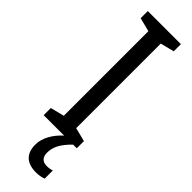

<svg xmlns="http://www.w3.org/2000/svg" viewBox="-316 -711 931 931"><g transform="rotate(45 150.0 -245.5)"><path d="M176 117C176 78 193 44 238 0H263V-49L192 -67V-647L263 -665V-714H36V-665L107 -647V-67L36 -49V0H176C136 36 108 83 108 129C108 190 140 223 206 223C227 223 244 219 257 214V158C249 161 238 164 221 164C192 164 176 148 176 117Z"/></g></svg>

Font: Noto Sans Sinhala Condensed
Style: Regular
Weight: 400
Width: 3
Designer: Jelle Bosma - Monotype Design Team
Foundry: Monotype Imaging Inc.
Version: Version 2.006